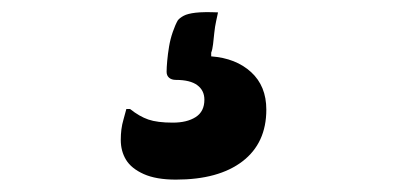

<svg xmlns="http://www.w3.org/2000/svg" viewBox="-20 -50 640 310"><path d="M332 -30Q331 -25 329 -16Q327 -7 326 3Q325 13 324 21.5Q323 30 321 35V41Q361 44 385.5 66.5Q410 89 410 127Q410 181 371.5 210.5Q333 240 264 240Q232 240 212 231Q192 222 183.5 208Q175 194 175 176Q175 167 176 159Q177 151 179.5 142.5Q182 134 184 126H190Q205 138 219.5 143Q234 148 259 148Q282 148 296 139Q310 130 310 111Q310 96 298.5 87.5Q287 79 264 79Q257 79 253 75.5Q249 72 249 66Q249 59 250 48Q251 37 253 25Q255 13 259 1.5Q263 -10 267 -17Q270 -21 276.5 -24.5Q283 -28 296 -29.5Q309 -31 332 -30Z"/></svg>

Font: Recursive Monospace Casual SemiBold
Style: Regular
Weight: 600
Version: Version 1.047